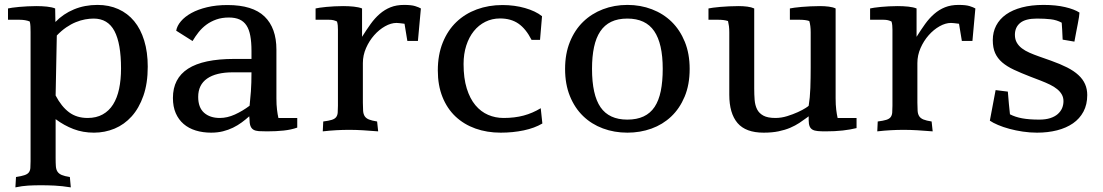

<svg xmlns="http://www.w3.org/2000/svg" viewBox="-20 -539 4577 797"><path d="M210.9 -142.6Q234.9 -96.7 266.6 -73Q298.3 -49.3 343.8 -49.3Q379.9 -49.3 406.2 -64Q432.6 -78.6 449.5 -105.5Q466.3 -132.3 474.4 -170.2Q482.4 -208 482.4 -254.9Q482.4 -358.4 455.1 -410.2Q427.7 -461.9 368.7 -461.9Q352.1 -461.9 333.3 -458.5Q314.5 -455.1 294.7 -447Q274.9 -439 254.9 -425.3Q234.9 -411.6 215.8 -391.6ZM210 -447.8Q242.2 -481.4 286.9 -500Q331.5 -518.6 384.8 -518.6Q432.6 -518.6 471.2 -501.2Q509.8 -483.9 536.9 -451.2Q564 -418.5 578.6 -370.6Q593.3 -322.8 593.3 -262.2Q593.3 -192.9 575.2 -141.4Q557.1 -89.8 526.6 -55.9Q496.1 -22 455.6 -5.1Q415 11.7 370.1 11.7Q324.2 11.7 285.2 -3.2Q246.1 -18.1 210.9 -44.4V117.2Q210.9 137.7 211.9 151.1Q212.9 164.6 218.5 173.3Q224.1 182.1 236.1 187.3Q248 192.4 270 195.8L273.9 238.8Q237.3 232.9 207 231.4Q176.8 230 149.9 230Q122.1 230 96.9 231.4Q71.8 232.9 43.9 238.8L46.4 195.8Q68.8 192.4 81.3 188.2Q93.8 184.1 99.4 177Q105 169.9 106 158.7Q106.9 147.5 106.9 129.9V-405.8Q106.9 -417 106.4 -428.5Q106 -439.9 103.5 -449.7Q85.9 -457 60.5 -457H13.2V-503.9Q19 -505.4 31.2 -507.1Q43.5 -508.8 59.6 -510.3Q75.7 -511.7 94 -512.7Q112.3 -513.7 130.9 -513.7Q154.3 -513.7 175 -511.5Q195.8 -509.3 209 -503.9Z M1016.1 -100.1Q1019 -126.5 1021.5 -159.9Q1023.9 -193.4 1023.9 -238.8H946.8Q877 -238.8 839.8 -212.9Q802.7 -187 802.7 -136.7Q802.7 -92.8 827.1 -71Q851.6 -49.3 892.6 -49.3Q923.3 -49.3 955.1 -63.7Q986.8 -78.1 1016.1 -100.1ZM1213.9 -9.3Q1189 -0.5 1157.7 2.9Q1126.5 6.3 1088.4 6.3Q1068.4 6.3 1054.4 5.4Q1040.5 4.4 1032 -0.7Q1023.4 -5.9 1019.5 -16.6Q1015.6 -27.3 1015.6 -46.4L1014.6 -56.2Q1000 -43 983.4 -30.8Q966.8 -18.6 947.3 -9Q927.7 0.5 905.3 6.1Q882.8 11.7 856.4 11.7Q821.8 11.7 792.5 2.7Q763.2 -6.3 742.2 -24.4Q721.2 -42.5 709.5 -69.3Q697.8 -96.2 697.8 -132.3Q697.8 -213.4 760.7 -253.9Q823.7 -294.4 952.1 -294.4H1023.9V-327.6Q1023.9 -364.3 1019 -390.4Q1014.2 -416.5 1003.2 -433.3Q992.2 -450.2 974.1 -458.3Q956.1 -466.3 930.2 -466.3Q900.9 -466.3 877.7 -458Q854.5 -449.7 836.4 -436.3Q818.4 -422.9 804.4 -405.3Q790.5 -387.7 779.3 -368.7L711.4 -411.6Q714.8 -431.6 731 -450.7Q747.1 -469.7 774.4 -484.9Q801.8 -500 839.6 -509Q877.4 -518.1 924.3 -518.1Q1028.8 -518.1 1078.1 -470.5Q1127.4 -422.9 1127.4 -333V-131.3Q1127.4 -103.5 1129.9 -83.7Q1132.3 -64 1135.7 -49.3H1213.9Z M1482.9 -386.2Q1501 -415 1518.6 -439.5Q1536.1 -463.9 1556.4 -481.4Q1576.7 -499 1601.1 -508.8Q1625.5 -518.6 1657.2 -518.6Q1687.5 -518.6 1703.1 -513.7Q1718.8 -508.8 1727.1 -503.9L1714.8 -369.1H1670.9L1659.2 -440.4Q1646 -441.9 1638.7 -442.9Q1631.3 -443.8 1626 -443.8Q1603 -443.8 1578.4 -429.9Q1553.7 -416 1533.2 -392.8Q1512.7 -369.6 1499.5 -339.6Q1486.3 -309.6 1486.3 -277.3V-112.8Q1486.3 -92.3 1487.3 -78.9Q1488.3 -65.4 1493.9 -56.6Q1499.5 -47.9 1511.5 -43Q1523.4 -38.1 1545.4 -34.7L1549.8 6.3Q1514.6 3.4 1485.8 1.7Q1457 0 1429.2 0Q1402.8 0 1376.2 1.5Q1349.6 2.9 1319.8 6.3L1321.8 -34.7Q1344.7 -37.6 1357.2 -41.5Q1369.6 -45.4 1375.2 -52.7Q1380.9 -60.1 1381.8 -71.3Q1382.8 -82.5 1382.8 -100.1V-416Q1382.8 -424.8 1382.1 -433.3Q1381.3 -441.9 1378.9 -449.7Q1372.1 -453.1 1364.3 -455.1Q1356.4 -457 1345.2 -457H1290V-503.9Q1295.9 -505.4 1307.6 -507.1Q1319.3 -508.8 1334.7 -510.3Q1350.1 -511.7 1367.9 -512.7Q1385.7 -513.7 1404.3 -513.7Q1427.7 -513.7 1448.5 -511.5Q1469.2 -509.3 1482.9 -503.9Z M2231.4 -26.4Q2199.2 -7.3 2154.1 2.2Q2108.9 11.7 2058.6 11.7Q2001.5 11.7 1953.6 -5.4Q1905.8 -22.5 1870.8 -55.4Q1835.9 -88.4 1816.7 -136.5Q1797.4 -184.6 1797.4 -246.6Q1797.4 -311.5 1817.9 -362.3Q1838.4 -413.1 1874.3 -447.5Q1910.2 -481.9 1959.2 -500Q2008.3 -518.1 2065.9 -518.1Q2090.8 -518.1 2114.5 -514.9Q2138.2 -511.7 2159.4 -505.6Q2180.7 -499.5 2198.7 -491Q2216.8 -482.4 2230 -471.7L2221.7 -373.5H2186.5Q2163.1 -419.4 2132.1 -440.9Q2101.1 -462.4 2055.7 -462.4Q2022.5 -462.4 1994.6 -448.5Q1966.8 -434.6 1946.8 -409.7Q1926.8 -384.8 1915.5 -349.9Q1904.3 -314.9 1904.3 -273.4Q1904.3 -214.4 1917.5 -171.9Q1930.7 -129.4 1953.4 -102.3Q1976.1 -75.2 2006.1 -62.3Q2036.1 -49.3 2070.3 -49.3Q2116.2 -49.3 2153.6 -59.3Q2190.9 -69.3 2224.6 -89.8Z M2842.8 -252.9Q2842.8 -187.5 2822 -137.9Q2801.3 -88.4 2766.1 -55.2Q2731 -22 2684.1 -5.1Q2637.2 11.7 2584.5 11.7Q2529.8 11.7 2482.7 -5.9Q2435.5 -23.4 2400.6 -57.1Q2365.7 -90.8 2345.7 -140.1Q2325.7 -189.5 2325.7 -252.9Q2325.7 -315.9 2345.7 -365.2Q2365.7 -414.6 2400.6 -448.5Q2435.5 -482.4 2482.7 -500.5Q2529.8 -518.6 2584.5 -518.6Q2638.7 -518.6 2686 -500.5Q2733.4 -482.4 2768.1 -448.5Q2802.7 -414.6 2822.8 -365.2Q2842.8 -315.9 2842.8 -252.9ZM2437.5 -253.4Q2437.5 -145 2472.9 -93.8Q2508.3 -42.5 2584 -42.5Q2623.5 -42.5 2651.6 -55.7Q2679.7 -68.8 2697.3 -95.2Q2714.8 -121.6 2722.9 -161.1Q2731 -200.7 2731 -253.4Q2731 -357.9 2695.6 -409.9Q2660.2 -461.9 2584 -461.9Q2544.9 -461.9 2517.1 -448.5Q2489.3 -435.1 2471.7 -408.7Q2454.1 -382.3 2445.8 -343.3Q2437.5 -304.2 2437.5 -253.4Z M3448.7 -131.3Q3448.7 -103.5 3451.2 -83.7Q3453.6 -64 3457 -49.3H3535.6V-7.3Q3510.3 -1 3478.3 2.7Q3446.3 6.3 3406.7 6.3Q3388.2 6.3 3374.8 5.1Q3361.3 3.9 3353 -0.7Q3344.7 -5.4 3340.8 -14.6Q3336.9 -23.9 3336.9 -39.6V-56.2L3329.6 -50.8Q3314.5 -39.6 3297.9 -28.6Q3281.2 -17.6 3260 -8.5Q3238.8 0.5 3211.9 6.1Q3185.1 11.7 3149.9 11.7Q3075.7 11.7 3041.5 -28.3Q3007.3 -68.4 3007.3 -146V-404.8Q3007.3 -418.9 3005.9 -430.4Q3004.4 -441.9 3002 -451.7Q2993.2 -454.6 2982.9 -455.8Q2972.7 -457 2961.4 -457H2920.9V-503.9Q2927.2 -505.4 2939.9 -507.1Q2952.6 -508.8 2969.5 -510.3Q2986.3 -511.7 3006.1 -512.7Q3025.9 -513.7 3046.4 -513.7Q3064.9 -513.7 3082 -511.5Q3099.1 -509.3 3110.8 -503.9V-171.9Q3110.8 -146.5 3112.5 -124.3Q3114.3 -102.1 3122.6 -85.4Q3130.9 -68.8 3148.7 -59.1Q3166.5 -49.3 3198.7 -49.3Q3223.1 -49.3 3247.6 -56.9Q3272 -64.5 3291.7 -73.5Q3311.5 -82.5 3324 -90.6Q3336.4 -98.6 3336.9 -100.1Q3342.3 -132.8 3343.8 -173.8Q3345.2 -214.8 3345.2 -259.3V-404.8Q3345.2 -432.6 3339.4 -451.7Q3331.1 -454.6 3320.8 -455.8Q3310.5 -457 3299.3 -457H3258.8V-503.9Q3265.1 -505.4 3277.8 -507.1Q3290.5 -508.8 3307.4 -510.3Q3324.2 -511.7 3344 -512.7Q3363.8 -513.7 3384.3 -513.7Q3402.8 -513.7 3420.2 -511.5Q3437.5 -509.3 3448.7 -503.9Z M3784.7 -386.2Q3802.7 -415 3820.3 -439.5Q3837.9 -463.9 3858.2 -481.4Q3878.4 -499 3902.8 -508.8Q3927.2 -518.6 3959 -518.6Q3989.3 -518.6 4004.9 -513.7Q4020.5 -508.8 4028.8 -503.9L4016.6 -369.1H3972.7L3960.9 -440.4Q3947.8 -441.9 3940.4 -442.9Q3933.1 -443.8 3927.7 -443.8Q3904.8 -443.8 3880.1 -429.9Q3855.5 -416 3835 -392.8Q3814.5 -369.6 3801.3 -339.6Q3788.1 -309.6 3788.1 -277.3V-112.8Q3788.1 -92.3 3789.1 -78.9Q3790 -65.4 3795.7 -56.6Q3801.3 -47.9 3813.2 -43Q3825.2 -38.1 3847.2 -34.7L3851.6 6.3Q3816.4 3.4 3787.6 1.7Q3758.8 0 3731 0Q3704.6 0 3678 1.5Q3651.4 2.9 3621.6 6.3L3623.5 -34.7Q3646.5 -37.6 3658.9 -41.5Q3671.4 -45.4 3677 -52.7Q3682.6 -60.1 3683.6 -71.3Q3684.6 -82.5 3684.6 -100.1V-416Q3684.6 -424.8 3683.8 -433.3Q3683.1 -441.9 3680.7 -449.7Q3673.8 -453.1 3666 -455.1Q3658.2 -457 3647 -457H3591.8V-503.9Q3597.7 -505.4 3609.4 -507.1Q3621.1 -508.8 3636.5 -510.3Q3651.9 -511.7 3669.7 -512.7Q3687.5 -513.7 3706.1 -513.7Q3729.5 -513.7 3750.2 -511.5Q3771 -509.3 3784.7 -503.9Z M4163.6 -158.7Q4166 -129.4 4168 -107.2Q4169.9 -85 4172.4 -64.5Q4194.3 -53.2 4222.9 -47.9Q4251.5 -42.5 4293.9 -42.5Q4320.3 -42.5 4339.4 -48.6Q4358.4 -54.7 4370.6 -65.4Q4382.8 -76.2 4388.7 -89.8Q4394.5 -103.5 4394.5 -119.1Q4394.5 -134.3 4387.7 -146.5Q4380.9 -158.7 4368.4 -168.9Q4356 -179.2 4338.4 -187.7Q4320.8 -196.3 4299.3 -204.6L4257.3 -220.7Q4218.3 -235.8 4189 -249.5Q4159.7 -263.2 4140.1 -280Q4120.6 -296.9 4110.8 -318.8Q4101.1 -340.8 4101.1 -372.6Q4101.1 -405.8 4115.2 -432.9Q4129.4 -460 4156.2 -479Q4183.1 -498 4222.4 -508.3Q4261.7 -518.6 4311.5 -518.6Q4363.3 -518.6 4401.6 -509.5Q4439.9 -500.5 4460.9 -486.8Q4460.9 -481 4459 -468.5Q4457 -456.1 4453.9 -439.7Q4450.7 -423.3 4447 -404.3Q4443.4 -385.3 4439.9 -366.2L4391.1 -374.5Q4390.1 -396.5 4389.2 -414.6Q4388.2 -432.6 4387.2 -444.8Q4366.7 -456.1 4341.8 -459Q4316.9 -461.9 4284.2 -461.9Q4236.8 -461.9 4214.8 -443.8Q4192.9 -425.8 4192.9 -394.5Q4192.9 -376 4200.7 -362.3Q4208.5 -348.6 4221.9 -338.4Q4235.4 -328.1 4253.7 -320.1Q4272 -312 4293 -304.7L4342.8 -287.1Q4381.3 -273.4 4409.7 -259Q4438 -244.6 4456.5 -227.5Q4475.1 -210.4 4484.1 -189.9Q4493.2 -169.4 4493.2 -144.5Q4493.2 -105 4477.5 -75.7Q4461.9 -46.4 4434.1 -27.1Q4406.2 -7.8 4367.9 2Q4329.6 11.7 4284.7 11.7Q4255.4 11.7 4225.8 7.3Q4196.3 2.9 4170.2 -4.2Q4144 -11.2 4122.8 -20.3Q4101.6 -29.3 4088.9 -38.1L4112.8 -165Z"/></svg>

Font: Tienne
Style: Regular
Weight: 400
Designer: vernon adams
Foundry: vernon adams
Version: Version 1.001